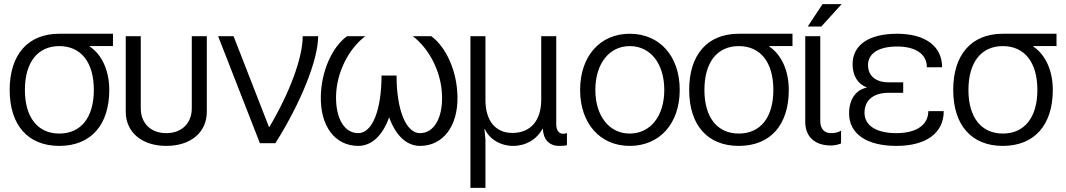

<svg xmlns="http://www.w3.org/2000/svg" viewBox="-20 -696 5179 933"><path d="M268 -532C116 -532 27 -431 27 -259C27 -88 116 13 268 13C421 13 511 -88 511 -259C511 -352 476 -430 416 -470V-472H529V-532ZM101 -259C101 -393 163 -472 268 -472C374 -472 436 -393 436 -259C436 -126 374 -47 268 -47C163 -47 101 -126 101 -259Z M788 13C907 13 985 -53 985 -153V-520H912V-170C912 -97 863 -49 788 -49C713 -49 664 -97 664 -170V-520H591V-153C591 -53 670 13 788 13Z M1115 -520H1040L1243 0H1318C1443 -198 1526 -406 1526 -520H1451C1451 -415 1387 -244 1289 -79H1287Z M1721 13C1787 13 1840 -39 1871 -126C1902 -39 1955 13 2021 13C2133 13 2206 -83 2203 -227C2201 -348 2150 -465 2076 -520H1986C2069 -457 2126 -341 2128 -229C2131 -121 2088 -49 2021 -49C1953 -49 1907 -161 1907 -329H1834C1834 -161 1789 -49 1721 -49C1653 -49 1611 -121 1613 -229C1615 -341 1672 -457 1755 -520H1666C1592 -465 1541 -348 1539 -227C1536 -83 1608 13 1721 13Z M2266 217H2339V-17L2334 -69H2336C2359 -18 2414 13 2473 13C2535 13 2588 -18 2616 -70H2618C2620 -18 2649 13 2697 13C2715 13 2730 12 2735 9V-50C2731 -47 2724 -46 2716 -46C2696 -46 2683 -63 2683 -92V-520H2610V-211C2610 -110 2558 -50 2470 -50C2387 -50 2339 -110 2339 -210V-520H2266Z M3040 -532C2896 -532 2799 -423 2799 -259C2799 -96 2896 13 3040 13C3186 13 3283 -96 3283 -259C3283 -423 3186 -532 3040 -532ZM2873 -259C2873 -387 2941 -472 3040 -472C3141 -472 3208 -387 3208 -259C3208 -132 3141 -47 3040 -47C2941 -47 2873 -132 2873 -259Z M3570 -532C3418 -532 3329 -431 3329 -259C3329 -88 3418 13 3570 13C3723 13 3813 -88 3813 -259C3813 -352 3778 -430 3718 -470V-472H3831V-532ZM3403 -259C3403 -393 3465 -472 3570 -472C3676 -472 3738 -393 3738 -259C3738 -126 3676 -47 3570 -47C3465 -47 3403 -126 3403 -259Z M3893 -104C3893 -32 3939 11 4018 11C4035 11 4053 7 4067 1V-61C4056 -54 4038 -49 4018 -49C3985 -49 3966 -71 3966 -108V-520H3893ZM3905 -567H3971L4070 -676H3977Z M4181 -148C4181 -209 4224 -245 4298 -245H4369V-296H4298C4235 -296 4198 -328 4198 -380C4198 -437 4251 -470 4339 -470C4430 -470 4484 -433 4484 -369H4558C4558 -471 4477 -532 4339 -532C4203 -532 4123 -478 4123 -384C4123 -328 4149 -287 4191 -272V-270C4138 -259 4106 -212 4106 -145C4106 -46 4191 13 4336 13C4481 13 4566 -50 4566 -156H4491C4491 -89 4433 -49 4336 -49C4238 -49 4181 -86 4181 -148Z M4853 -532C4701 -532 4612 -431 4612 -259C4612 -88 4701 13 4853 13C5006 13 5096 -88 5096 -259C5096 -352 5061 -430 5001 -470V-472H5114V-532ZM4686 -259C4686 -393 4748 -472 4853 -472C4959 -472 5021 -393 5021 -259C5021 -126 4959 -47 4853 -47C4748 -47 4686 -126 4686 -259Z"/></svg>

Font: Non Bureau Light
Style: Regular
Weight: 300
Designer: Jona Saucedo
Foundry: Non Foundry
Version: Version 1.000;FEAKit 1.0